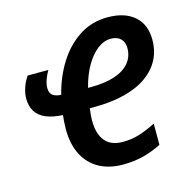

<svg xmlns="http://www.w3.org/2000/svg" viewBox="-87 -638 737 735"><g transform="rotate(-15 281.0 -270.0)"><path d="M313 9.8Q258.8 9.8 219.2 -12Q179.7 -33.7 158 -75.7Q136.2 -117.7 136.2 -177.7Q136.2 -192.4 137.2 -206.5Q138.2 -220.7 139.6 -232.9Q99.1 -234.9 72.5 -246.3Q45.9 -257.8 33 -278.8Q20 -299.8 20 -329.1Q20 -350.6 27.6 -373Q35.2 -395.5 48.3 -414.1H130.4Q120.6 -397.9 114.5 -380.6Q108.4 -363.3 108.4 -347.2Q108.4 -327.6 120.4 -318.8Q132.3 -310.1 153.3 -309.6Q169.9 -376.5 204.1 -430.9Q238.3 -485.4 287.8 -517.8Q337.4 -550.3 401.4 -550.3Q468.3 -550.3 506.6 -517.1Q544.9 -483.9 544.9 -422.9Q544.9 -379.9 526.9 -345Q508.8 -310.1 473.1 -284.4Q437.5 -258.8 384.3 -245.1Q331.1 -231.4 260.3 -231.4H245.6Q244.1 -219.7 242.9 -207.3Q241.7 -194.8 241.7 -182.6Q241.7 -131.3 264.6 -102.8Q287.6 -74.2 335.4 -74.2Q370.1 -74.2 400.6 -83.7Q431.2 -93.3 466.8 -111.3V-27.3Q431.6 -9.3 394.5 0.2Q357.4 9.8 313 9.8ZM259.3 -308.6H270.5Q327.6 -308.6 366.2 -321.8Q404.8 -335 424.6 -359.4Q444.3 -383.8 444.3 -417Q444.3 -440.9 430.4 -454.3Q416.5 -467.8 391.1 -467.8Q364.3 -467.8 338.6 -448.2Q313 -428.7 292.2 -392.8Q271.5 -356.9 259.3 -308.6Z"/></g></svg>

Font: Open Sans SemiCondensed SemiBold
Style: Italic
Weight: 600
Width: 4
Italic angle: -12°
Designer: Monotype Design Team
Foundry: Monotype Imaging Inc.
Version: Version 3.000